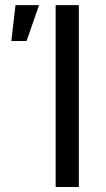

<svg xmlns="http://www.w3.org/2000/svg" viewBox="-20 -748 423 768"><path d="M295.4 0H202.6V-727.5H295.4ZM42 -727.5H136.2L86.4 -584H25.4Z"/></svg>

Font: Inter RS Variable
Style: Regular
Weight: 400
Designer: Rasmus Andersson (customised by Maria Ramos and Noel Pretorius)
Foundry: rsms
Version: Version 3.001;Glyphs 3.2.3 (3260)